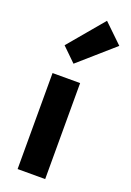

<svg xmlns="http://www.w3.org/2000/svg" viewBox="-175 -999 721 1060"><g transform="rotate(20 185.5 -469.0)"><path d="M76 0V-564H238V0ZM167 -652 86 -731 260 -938 371 -831Z"/></g></svg>

Font: Noto Sans KR Thin ExtraBold
Style: Regular
Weight: 800
Version: Version 2.004-H2;hotconv 1.0.118;makeotfexe 2.5.65603